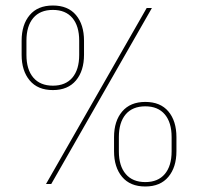

<svg xmlns="http://www.w3.org/2000/svg" viewBox="-20 -668 718 697"><path d="M147 0 512.5 -639H531.5L166 0ZM507.5 9Q452.5 9 423.2 -26Q394 -61 394 -119V-170Q394 -228.5 423.5 -263.2Q453 -298 507.5 -298Q562.5 -298 591.5 -263.2Q620.5 -228.5 620.5 -170V-119Q620.5 -61 591.2 -26Q562 9 507.5 9ZM507.5 -7Q553.5 -7 578.2 -36.2Q603 -65.5 603 -118.5V-170.5Q603 -223.5 578.2 -252.8Q553.5 -282 507.5 -282Q461 -282 436.2 -252.8Q411.5 -223.5 411.5 -170.5V-118.5Q411.5 -65.5 436.5 -36.2Q461.5 -7 507.5 -7ZM172 -341Q117 -341 87.8 -376Q58.5 -411 58.5 -469V-520Q58.5 -578.5 87.8 -613.2Q117 -648 172 -648Q227 -648 256 -613.2Q285 -578.5 285 -520V-469Q285 -411 255.8 -376Q226.5 -341 172 -341ZM172 -357Q218 -357 242.8 -386.2Q267.5 -415.5 267.5 -468.5V-520.5Q267.5 -573.5 242.8 -602.8Q218 -632 172 -632Q125.5 -632 100.8 -602.8Q76 -573.5 76 -520.5V-468.5Q76 -415.5 101 -386.2Q126 -357 172 -357Z"/></svg>

Font: Anek Gujarati Medium Thin
Style: Regular
Weight: 250
Version: Version 1.003